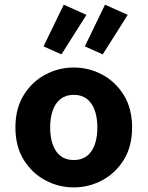

<svg xmlns="http://www.w3.org/2000/svg" viewBox="-20 -801 640 833"><path d="M300 12Q234.5 12 176.8 -18.7Q119 -49.5 83 -107.5Q46.9 -165.6 46.9 -247.9Q46.9 -330.4 83 -388.5Q119 -446.7 176.8 -477.4Q234.5 -508.1 300 -508.1Q365.5 -508.1 423.2 -477.4Q481 -446.7 517 -388.5Q553.1 -330.4 553.1 -247.9Q553.1 -165.6 517 -107.5Q481 -49.5 423.2 -18.7Q365.5 12 300 12ZM300 -106.6Q333.9 -106.6 356.7 -123.9Q379.4 -141.2 390.9 -173.1Q402.4 -205 402.4 -247.9Q402.4 -290.8 390.9 -322.8Q379.4 -354.7 356.7 -372.1Q333.9 -389.5 300 -389.5Q266.1 -389.5 243.4 -372.1Q220.7 -354.7 209.2 -322.8Q197.6 -290.8 197.6 -247.9Q197.6 -205 209.2 -173.1Q220.7 -141.2 243.4 -123.9Q266.1 -106.6 300 -106.6ZM246.6 -565.1 168.9 -599.8 256.6 -780.6 355.1 -736.6ZM425.7 -565.1 348 -599.8 435.6 -780.6 534.2 -736.6Z"/></svg>

Font: Source Code Pro ExtraLight
Style: Regular
Weight: 200
Monospace: yes
Designer: Paul D. Hunt, Teo Tuominen
Foundry: Adobe
Version: Version 1.026;hotconv 1.1.0;makeotfexe 2.6.0